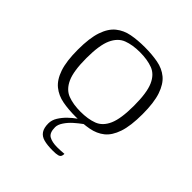

<svg xmlns="http://www.w3.org/2000/svg" viewBox="-162 -515 798 798"><g transform="rotate(45 237.0 -115.5)"><path d="M237 5Q195 5 160.5 -1.5Q126 -8 100.5 -28.5Q75 -49 61 -90Q47 -131 47 -199Q47 -267 61 -308Q75 -349 100.5 -369.5Q126 -390 160.5 -396.5Q195 -403 237 -403Q279 -403 314 -396.5Q349 -390 374 -369.5Q399 -349 413 -308Q427 -267 427 -199Q427 -130 413 -89Q399 -48 374 -28Q349 -8 314 -1.5Q279 5 237 5ZM237 -24Q281 -24 312.5 -36Q344 -48 360.5 -85.5Q377 -123 377 -199Q377 -275 360.5 -312.5Q344 -350 312.5 -362Q281 -374 237 -374Q194 -374 162.5 -362Q131 -350 114 -312.5Q97 -275 97 -199Q97 -123 114 -85.5Q131 -48 162.5 -36Q194 -24 237 -24ZM270 172Q238 172 217.5 166.5Q197 161 187 146Q177 131 177 105Q177 85 188.5 66.5Q200 48 216 32.5Q232 17 248.5 5.5Q265 -6 275 -11H305Q298 -8 282 3.5Q266 15 249 30Q232 45 220 63Q208 81 208 96Q208 129 225.5 139Q243 149 273 149Q283 149 291.5 148.5Q300 148 306 147.5Q312 147 314 147Q314 156 311 161.5Q308 167 299 169.5Q290 172 270 172Z"/></g></svg>

Font: Genos Thin Light
Style: Regular
Weight: 300
Version: Version 1.010